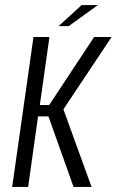

<svg xmlns="http://www.w3.org/2000/svg" viewBox="-20 -737 460 757"><path d="M28 0 112 -591H175L137 -323H174L351 -591H420L230 -306L341 0H270L171 -278H130L91 0ZM211 -634 302 -717H366L251 -634Z"/></svg>

Font: Alumni Sans
Style: Italic
Weight: 400
Italic angle: -8°
Version: Version 1.016